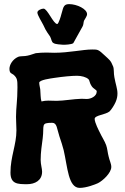

<svg xmlns="http://www.w3.org/2000/svg" viewBox="-20 -916 607 935"><path d="M543 -419C537 -405 522 -381 513 -373C493 -357 441 -355 441 -337C441 -319 462 -279 466 -271C474 -253 490 -229 497 -209C503 -193 504 -172 509 -154C513 -135 522 -119 522 -103C522 -74 481 -36 457 -24C444 -18 401 -1 368 -1C312 -1 309 -104 290 -185C285 -205 278 -226 269 -253C257 -289 258 -318 234 -318C177 -318 196 -307 188 -243C184 -212 178 -175 178 -137C178 -115 185 -95 185 -80C185 -37 150 -19 112 -19C65 -19 31 -20 31 -76C31 -153 60 -211 60 -281C60 -302 58 -324 58 -347C58 -392 65 -426 65 -490C65 -526 64 -536 46 -552C38 -559 26 -557 26 -581C26 -600 41 -627 68 -639C80 -644 99 -641 114 -645C130 -648 145 -655 154 -657C171 -659 188 -660 206 -660C219 -660 232 -659 244 -659C316 -659 383 -675 429 -675C457 -675 459 -675 491 -645C512 -625 519 -623 531 -592C536 -579 533 -559 537 -540C543 -506 552 -484 552 -461C552 -448 550 -435 543 -419ZM451 -472C450 -479 435 -483 426 -497C416 -511 417 -524 411 -530C400 -541 376 -547 355 -547C330 -547 287 -543 247 -537C227 -534 171 -527 171 -513C171 -503 175 -489 176 -481C178 -458 177 -437 182 -422C194 -425 205 -426 215 -426C228 -426 240 -425 256 -425C289 -425 338 -434 377 -435C386 -435 395 -434 403 -434C422 -434 451 -447 451 -470C451 -470 451 -471 451 -472ZM404 -847C404 -872 355 -896 316 -896C285 -896 288 -872 278 -844C278 -842 266 -801 259 -799C240 -799 211 -874 192 -874C182 -874 162 -866 162 -855C162 -842 185 -807 192 -792C205 -762 216 -751 224 -738C231 -726 230 -711 241 -706C250 -700 276 -699 288 -698C297 -698 329 -699 337 -706C337 -706 366 -758 382 -787C387 -795 386 -806 389 -815C394 -825 404 -837 404 -847Z"/></svg>

Font: Freckle Face
Style: Regular
Weight: 400
Designer: Astigmatic (AOETI)
Foundry: Astigmatic (AOETI)
Version: Version 1.000